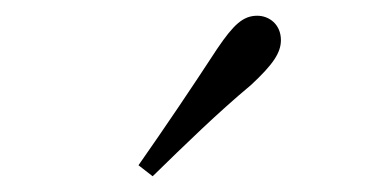

<svg xmlns="http://www.w3.org/2000/svg" viewBox="-20 -830 472 244"><path d="M156 -620 174 -606C216 -647 257 -687 299 -722C327 -748 337 -763 337 -779C337 -799 322 -810 307 -810C289 -810 277 -799 256 -768C224 -719 191 -670 156 -620Z"/></svg>

Font: Noto Serif CJK SC Light
Style: Regular
Weight: 300
Designer: Ryoko NISHIZUKA 西塚涼子 (kana & ideographs); Frank Grießhammer (Latin, Greek & Cyrillic); Wenlong ZHANG 张文龙 (bopomofo); San
Foundry: Adobe
Version: Version 2.001;hotconv 1.1.0;makeotfexe 2.6.0